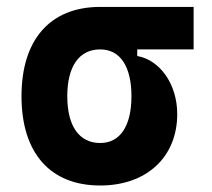

<svg xmlns="http://www.w3.org/2000/svg" viewBox="-20 -538 626 567"><path d="M275.9 9.8C413.1 9.8 503.4 -74.2 503.4 -201.2C503.4 -289.1 452.6 -360.8 385.3 -372.6V-392.1H551.8V-517.6H275.9C128.4 -517.6 43.5 -421.4 43.5 -253.9C43.5 -85.9 128.4 9.8 275.9 9.8ZM275.9 -115.7C213.9 -115.7 178.7 -165.5 178.7 -253.9C178.7 -342.3 213.9 -392.1 275.9 -392.1C334.5 -392.1 368.2 -342.3 368.2 -253.9C368.2 -165.5 334.5 -115.7 275.9 -115.7Z"/></svg>

Font: Cascadia Mono NF
Style: Bold
Weight: 700
Monospace: yes
Designer: Aaron Bell
Foundry: Saja Typeworks
Version: Version 2404.023